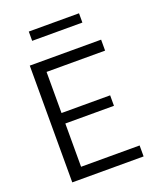

<svg xmlns="http://www.w3.org/2000/svg" viewBox="-164 -1024 949 1128"><g transform="rotate(-20 310.0 -460.0)"><path d="M90 0H536V-68.5H170V-339H474V-404.5H170V-661.5H536V-730H90ZM467 -920H153V-862H467Z"/></g></svg>

Font: Monaspace Neon Light
Style: Regular
Weight: 300
Designer: Riley Cran & the Lettermatic Team
Foundry: Lettermatic
Version: Version 1.200 (Monaspace Neon)